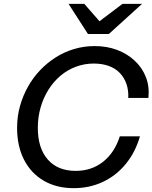

<svg xmlns="http://www.w3.org/2000/svg" viewBox="-20 -970 794 1000"><path d="M364 10Q274 10 207.5 -29Q141 -68 105 -138.5Q69 -209 69 -304Q69 -363 84 -417Q99 -471 126 -519Q153 -567 190 -605.5Q227 -644 271.5 -672Q316 -700 367 -715Q418 -730 473 -730Q537 -730 590 -710Q643 -690 682 -653.5Q721 -617 740 -568Q759 -519 753 -460H648Q650 -500 638.5 -533Q627 -566 604 -590Q581 -614 546.5 -626.5Q512 -639 468 -639Q420 -639 375.5 -622.5Q331 -606 295 -575.5Q259 -545 232.5 -503Q206 -461 191.5 -410.5Q177 -360 177 -304Q177 -198 229 -139Q281 -80 374 -80Q457 -80 517 -127.5Q577 -175 604 -260H709Q685 -177 635 -116Q585 -55 515.5 -22.5Q446 10 364 10ZM438 -793 337 -950H419L536 -816H441L618 -950H720L547 -793Z"/></svg>

Font: Instrument Sans Medium
Style: Italic
Weight: 500
Italic angle: -13°
Designer: Rodrigo Fuenzalida
Foundry: fragTYPE
Version: Version 1.000;gftools[0.9.28]